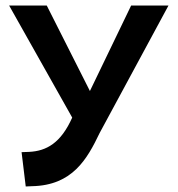

<svg xmlns="http://www.w3.org/2000/svg" viewBox="-20 -471 645 694"><path d="M13 -451 241 -46C200 46 148 75 85 78L58 79L73 203L96 202C242 199 295 104 340 10L589 -451H454L305 -142L149 -451Z"/></svg>

Font: Charger Sport
Style: Ult
Weight: 1000
Designer: Jasper
Foundry: Cannot Into Space Fonts
Version: Version 1.1